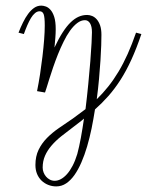

<svg xmlns="http://www.w3.org/2000/svg" viewBox="-20 -355 523 683"><path d="M307.1 -240.2Q307.1 -261.2 300.3 -272.2Q293.5 -283.2 282.2 -283.2Q268.1 -283.2 254.6 -272.9Q241.2 -262.7 229 -245.6Q216.8 -228.5 206.1 -206.5Q195.3 -184.6 186 -161.4Q176.8 -138.2 168.9 -115.2Q161.1 -92.3 155.3 -73.7Q149.4 -55.2 145.5 -42.2Q141.6 -29.3 140.1 -25.9L111.8 -30.8Q117.7 -59.6 122.6 -91.6Q127.4 -123.5 131.1 -154.5Q134.8 -185.5 137 -213.9Q139.2 -242.2 139.2 -264.2Q139.2 -293.9 135.3 -304.4Q131.3 -314.9 121.1 -314.9Q112.3 -314.9 104.5 -308.3Q96.7 -301.8 90.1 -290.8Q83.5 -279.8 77.1 -265.1Q70.8 -250.5 64.9 -233.9L45.9 -238.8Q53.2 -257.8 61.8 -275.1Q70.3 -292.5 80.1 -305.7Q89.8 -318.8 101.3 -326.9Q112.8 -335 127 -335Q133.8 -335 142.6 -332Q151.4 -329.1 159.4 -320.3Q167.5 -311.5 172.9 -294.9Q178.2 -278.3 178.2 -251Q178.2 -236.8 176.8 -219.7Q175.3 -202.6 173.8 -186Q189 -218.3 203.4 -240.5Q217.8 -262.7 231.9 -276.1Q246.1 -289.6 260.3 -295.7Q274.4 -301.8 290 -301.8Q298.8 -301.8 307.9 -298.1Q316.9 -294.4 324.2 -286.1Q331.5 -277.8 336.2 -264.4Q340.8 -251 340.8 -231Q340.8 -217.3 340.1 -193.8Q339.4 -170.4 337.4 -140.1Q335.4 -109.9 332.3 -74.5Q329.1 -39.1 324.2 -2Q345.7 -22.9 365 -47.1Q384.3 -71.3 401.6 -100.1Q418.9 -128.9 434.3 -163.3Q449.7 -197.8 463.9 -238.8L482.9 -233.9Q465.8 -183.1 447.5 -143.1Q429.2 -103 408.7 -71Q388.2 -39.1 365.5 -13.4Q342.8 12.2 317.9 34.2Q312.5 68.8 305.7 102.3Q298.8 135.7 289.8 166.3Q280.8 196.8 269.5 222.7Q258.3 248.5 244.9 267.6Q231.4 286.6 215.3 297.4Q199.2 308.1 180.2 308.1Q165 308.1 151.6 302.7Q138.2 297.4 127.9 287.6Q117.7 277.8 111.8 263.7Q106 249.5 106 231.9Q106 201.2 117.2 178Q128.4 154.8 147.2 135.7Q166 116.7 189.9 100.3Q213.9 84 238.8 66.9Q261.2 50.8 284.2 33.2Q289.6 -10.7 293.9 -54.9Q298.3 -99.1 301.3 -136.7Q304.2 -174.3 305.7 -201.9Q307.1 -229.5 307.1 -240.2ZM254.9 192.9Q261.7 167.5 267.6 135.5Q273.4 103.5 278.8 66.9Q270 74.7 260 82Q250 89.4 240.2 97.2Q217.3 114.3 197.5 130.1Q177.7 146 163.1 163.1Q148.4 180.2 140.1 199.2Q131.8 218.3 131.8 241.2Q131.8 250 135 258.3Q138.2 266.6 143.8 273.2Q149.4 279.8 157.2 283.9Q165 288.1 174.8 288.1Q185.5 288.1 196.5 282.2Q207.5 276.4 218.3 264.4Q229 252.4 238.3 234.6Q247.6 216.8 254.9 192.9Z"/></svg>

Font: Clicker Script
Style: Regular
Weight: 400
Designer: Astigmatic (AOETI)
Foundry: Astigmatic (AOETI)
Version: Version 1.000